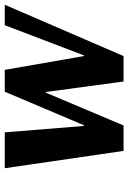

<svg xmlns="http://www.w3.org/2000/svg" viewBox="114 -654 540 808"><g transform="rotate(-90 384.0 -250.0)"><path d="M768 -500 552 0H445L401 -326V-327H398L260 0H153L80 -500H231L258 -167H261L402 -500H494L552 -167H555L682 -500Z"/></g></svg>

Font: Arsenal SC
Style: Bold Italic
Weight: 700
Italic angle: -9.10001°
Designer: Andrij Shevchenko
Foundry: Stairsfor
Version: Version 2.001; ttfautohint (v1.8.4.7-5d5b)